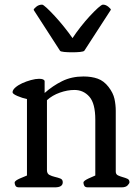

<svg xmlns="http://www.w3.org/2000/svg" viewBox="-20 -806 594 826"><path d="M43 -20Q43 -25 49.5 -29.5Q56 -34 65 -38Q74 -42 83 -45.5Q92 -49 96 -51V-380Q76 -384 55 -393Q34 -402 34 -409Q34 -419 46 -429.5Q58 -440 75.5 -448Q93 -456 113 -461.5Q133 -467 148 -467Q170 -467 172 -457V-406Q207 -437 247.5 -457Q288 -477 339 -477Q374 -477 400.5 -467.5Q427 -458 447 -432Q467 -406 472.5 -380.5Q478 -355 478 -329V-68Q478 -56 487.5 -51.5Q497 -47 508 -44Q519 -41 528 -37Q537 -33 537 -22Q537 -17 529 -8.5Q521 0 503 0H358Q346 0 342.5 -7Q339 -14 339 -20Q339 -25 345.5 -29.5Q352 -34 360.5 -38Q369 -42 377.5 -45.5Q386 -49 390 -51V-291Q390 -361 364.5 -390Q339 -419 300 -419Q270 -419 237.5 -407.5Q205 -396 182 -375V-74Q182 -59 192.5 -53.5Q203 -48 216 -45Q229 -42 239.5 -38Q250 -34 250 -22Q250 0 216 0H62Q50 0 46.5 -7Q43 -14 43 -20ZM125 -763V-764Q125 -768 136 -777Q147 -786 161 -786Q166 -786 181 -772Q196 -758 215.5 -737Q235 -716 255.5 -690.5Q276 -665 292 -642Q307 -665 327 -690.5Q347 -716 366.5 -737Q386 -758 401.5 -772Q417 -786 423 -786Q435 -786 446 -777Q457 -768 457 -764L343 -588Q340 -584 324.5 -582.5Q309 -581 291 -581Q272 -581 256 -582.5Q240 -584 238 -588Z"/></svg>

Font: Asar
Style: Regular
Weight: 400
Designer: Eben Sorkin
Foundry: Eben Sorkin, Pria Ravichandran
Version: Version 1.003; ttfautohint (v1.3) -l 8 -r 50 -G 0 -x 0 -H 45